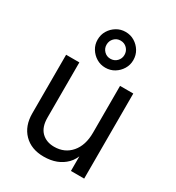

<svg xmlns="http://www.w3.org/2000/svg" viewBox="-183 -874 907 991"><g transform="rotate(30 270.0 -378.5)"><path d="M467.1 -507V0H388.2V-507ZM145.7 -507V-178.1Q145.7 -121.5 174.5 -93Q203.3 -64.6 249.8 -64.6Q312.3 -64.6 350.3 -108.7Q388.2 -152.8 388.2 -227.9L406.8 -199.9Q407.6 -91.8 359.2 -42.7Q310.7 6.4 228.7 6.4Q154.3 6.4 110.6 -38.2Q66.8 -82.8 66.8 -157.7V-507ZM168.4 -656.1Q168.4 -686.2 183 -710Q197.5 -733.8 221.4 -748.3Q245.3 -762.9 274.4 -762.9Q304.5 -762.9 328.3 -748.3Q352.1 -733.8 366.6 -710Q381.2 -686.2 381.2 -656.1Q381.2 -627 366.6 -603.1Q352.1 -579.2 328.3 -564.7Q304.5 -550.1 274.4 -550.1Q245.3 -550.1 221.4 -564.7Q197.5 -579.2 183 -603.1Q168.4 -627 168.4 -656.1ZM221.4 -656.7Q221.4 -634.7 236.7 -618.9Q252 -603.1 274.4 -603.1Q297.6 -603.1 312.9 -618.9Q328.2 -634.7 328.2 -656.7Q328.2 -679.5 312.9 -695.3Q297.6 -711.1 274.4 -711.1Q252 -711.1 236.7 -695.3Q221.4 -679.5 221.4 -656.7Z"/></g></svg>

Font: Hind Variable Light
Style: Regular
Weight: 300
Designer: Manushi Parikh, Satya Rajpurohit
Foundry: Indian Type Foundry
Version: Version 3.000